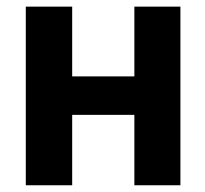

<svg xmlns="http://www.w3.org/2000/svg" viewBox="-20 -550 609 570"><path d="M194.3 -323.2H378.9V-530.3H515.6V0H378.9V-209H194.3V0H56.6V-530.3H194.3Z"/></svg>

Font: Pretendard JP
Style: Bold
Weight: 700
Designer: Base glyphs from Inter by Rasmus Andersson; Hangeul glyphs from Noto Sans CJK(Source Han Sans) by Jang Soo-young and Kan
Foundry: Kil Hyung-jin
Version: Version 1.309